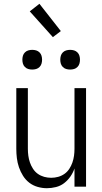

<svg xmlns="http://www.w3.org/2000/svg" viewBox="-20 -985 540 1013"><path d="M227 8Q203 8 178.5 1Q154 -6 134.5 -21Q115 -36 101.5 -57.5Q88 -79 80 -102.5Q72 -126 69 -150.5Q66 -175 66 -200V-520H127V-200Q127 -181 129.5 -163Q132 -145 138 -127.5Q144 -110 154.5 -94Q165 -78 180 -67.5Q195 -57 213 -52Q231 -47 250 -47Q269 -47 287 -52Q305 -57 320 -67.5Q335 -78 345.5 -94Q356 -110 362 -127.5Q368 -145 370.5 -163Q373 -181 373 -200V-520H434V0H373V-96Q365 -73 351 -53Q337 -33 318 -18.5Q299 -4 275 2Q251 8 227 8ZM350 -618Q339 -618 329 -621Q319 -624 311.5 -631.5Q304 -639 301 -649Q298 -659 298 -670Q298 -681 301 -691Q304 -701 311.5 -708.5Q319 -716 329 -719Q339 -722 350 -722Q361 -722 371 -719Q381 -716 388.5 -708.5Q396 -701 399 -691Q402 -681 402 -670Q402 -659 399 -649Q396 -639 388.5 -631.5Q381 -624 371 -621Q361 -618 350 -618ZM150 -618Q139 -618 129 -621Q119 -624 111.5 -631.5Q104 -639 101 -649Q98 -659 98 -670Q98 -681 101 -691Q104 -701 111.5 -708.5Q119 -716 129 -719Q139 -722 150 -722Q161 -722 171 -719Q181 -716 188.5 -708.5Q196 -701 199 -691Q202 -681 202 -670Q202 -659 199 -649Q196 -639 188.5 -631.5Q181 -624 171 -621Q161 -618 150 -618ZM259 -789 137 -925 188 -965 301 -821Z"/></svg>

Font: Iosevka Curly Light
Style: Regular
Weight: 300
Monospace: yes
Designer: Belleve Invis
Foundry: Belleve Invis
Version: Version 22.1.2; ttfautohint (v1.8.4)